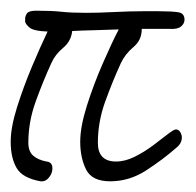

<svg xmlns="http://www.w3.org/2000/svg" viewBox="-37 -318 367 359"><path d="M39 21Q5 15 -6 -4Q-17 -23 -17 -53Q-17 -80 -5 -118Q7 -156 23 -194Q39 -232 52 -259Q25 -260 17.5 -267Q10 -274 10 -278V-283Q10 -288 13.5 -293Q17 -298 31 -298Q60 -298 78 -296Q96 -294 125 -294Q146 -294 176.5 -295.5Q207 -297 229 -297Q237 -297 260.5 -297Q284 -297 297 -295Q308 -293 308 -281Q308 -274 301.5 -268.5Q295 -263 280 -264Q271 -264 257.5 -264Q244 -264 228 -264V-263Q228 -243 212.5 -230Q197 -217 189 -200Q173 -165 159.5 -127.5Q146 -90 146 -51Q146 -16 180 -16Q197 -16 215 -25Q233 -34 249 -46Q265 -58 276.5 -67Q288 -76 292 -76Q297 -76 300 -71Q303 -66 303 -61Q303 -50 293 -42Q268 -20 236.5 0.5Q205 21 169 21Q135 21 124 -1Q113 -23 113 -53Q113 -81 125.5 -120.5Q138 -160 155 -199Q172 -238 185 -263Q161 -262 138.5 -261.5Q116 -261 98 -260Q96 -241 81 -228.5Q66 -216 59 -200Q43 -165 29.5 -127.5Q16 -90 16 -51Q16 -35 25 -27Q34 -19 50 -16Q61 -15 61 -3Q61 6 54.5 14Q48 22 39 21Z"/></svg>

Font: Grape Nuts
Style: Regular
Weight: 400
Designer: Robert E. Leuschke
Foundry: Robert E. Leuschke
Version: Version 1.010; ttfautohint (v1.8.3)